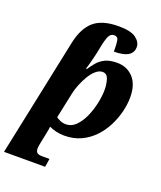

<svg xmlns="http://www.w3.org/2000/svg" viewBox="-217 -882 1037 1233"><g transform="rotate(20 301.5 -265.0)"><path d="M130 -566Q152 -671 209 -720.5Q266 -770 378 -770Q462 -770 497 -743.5Q532 -717 532 -683Q532 -606 404 -606Q404 -658 399.5 -682Q395 -706 370 -706Q347 -706 335 -681.5Q323 -657 312 -600L304 -560Q301 -546 295.5 -524Q290 -502 284 -479.5Q278 -457 272 -443H280Q296 -467 315.5 -490.5Q335 -514 366.5 -530Q398 -546 449 -546Q517 -546 560 -499.5Q603 -453 603 -365Q603 -319 590.5 -267.5Q578 -216 553 -166.5Q528 -117 490 -77Q452 -37 401.5 -13.5Q351 10 288 10Q258 10 231 3.5Q204 -3 184 -13Q183 -5 181 9Q179 23 176 35L162 104Q156 131 156 145Q156 165 165.5 174Q175 183 202 183H251L242 240H-39ZM274 -62Q311 -62 340.5 -91.5Q370 -121 390.5 -167Q411 -213 421.5 -263.5Q432 -314 432 -355Q432 -394 421.5 -426.5Q411 -459 381 -459Q358 -459 335.5 -439.5Q313 -420 294.5 -389Q276 -358 262.5 -324Q249 -290 243 -261L206 -86Q215 -78 233.5 -70Q252 -62 274 -62Z"/></g></svg>

Font: Noto Serif ExtraBold
Style: Italic
Weight: 800
Italic angle: -12°
Designer: Monotype Design Team
Foundry: Monotype Imaging Inc.
Version: Version 2.013